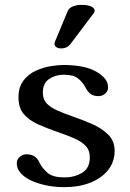

<svg xmlns="http://www.w3.org/2000/svg" viewBox="-20 -769 534 789"><path d="M349 -122Q349 -152 331.5 -170Q314 -188 284 -201Q254 -214 218 -226Q172 -242 135.5 -258.5Q99 -275 77.5 -300.5Q56 -326 56 -369Q56 -411 76 -437.5Q96 -464 126.5 -478Q157 -492 188 -497Q219 -502 241 -502Q279 -502 313 -496Q347 -490 371 -477Q391 -467 407.5 -450Q424 -433 424 -410Q424 -394 412 -384Q400 -374 385 -374Q363 -374 351 -384Q339 -394 331 -410Q321 -430 301.5 -446Q282 -462 242 -462Q208 -462 182 -444.5Q156 -427 156 -388Q156 -361 172 -344Q188 -327 215.5 -315Q243 -303 277 -291Q318 -277 358 -259.5Q398 -242 424.5 -216Q451 -190 451 -149Q451 -104 424.5 -70.5Q398 -37 351.5 -18.5Q305 0 244 0Q198 0 160 -9.5Q122 -19 98 -32Q78 -43 63.5 -59.5Q49 -76 49 -98Q49 -115 62 -125Q75 -135 88 -135Q110 -135 123 -125.5Q136 -116 143 -99Q153 -79 174.5 -59.5Q196 -40 246 -40Q286 -40 317.5 -59Q349 -78 349 -122ZM268 -586Q255 -570 231 -570Q220 -570 212 -575Q204 -580 204 -589Q204 -594 206 -598L258 -723Q264 -737 280.5 -743Q297 -749 315 -749Q340 -749 354.5 -742.5Q369 -736 369 -725Q369 -719 366 -716Z"/></svg>

Font: Marmelad
Style: Regular
Weight: 400
Designer: Manvel Shmavonyan
Foundry: Cyreal
Version: Version 1.110; ttfautohint (v1.8.4.7-5d5b)